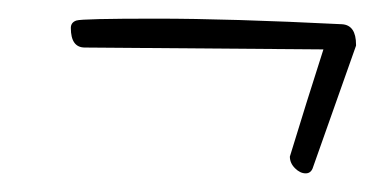

<svg xmlns="http://www.w3.org/2000/svg" viewBox="-20 -345 402 206"><path d="M362 -297Q362 -296 362 -296L316 -166Q314 -159 308 -159Q302 -159 296.5 -164.5Q291 -170 291 -177Q309 -236 327 -292L71 -294Q56 -294 56 -315Q56 -321 62 -323Q68 -325 147.5 -325Q227 -325 347 -319Q362 -318 362 -297Z"/></svg>

Font: Mrs Saint Delafield
Style: Regular
Weight: 400
Designer: Alejandro Paul
Foundry: Alejandro Paul
Version: Version 1.000